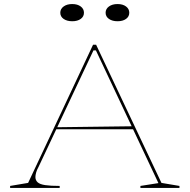

<svg xmlns="http://www.w3.org/2000/svg" viewBox="-20 -929 937 949"><path d="M30 0V-10L119 -25L440 -708H455L778 -25L867 -10V0H674V-10L763 -24L454 -680H442L170 -103Q162 -89 158.5 -76Q155 -63 155 -54Q155 -38 166 -28Q177 -18 203.5 -14Q230 -10 275 -10V0ZM251 -290V-300L642 -305V-290ZM561 -909Q587 -909 603 -897Q619 -885 619 -866Q619 -847 603 -835.5Q587 -824 561 -824Q535 -824 518.5 -835.5Q502 -847 502 -866Q502 -885 518.5 -897Q535 -909 561 -909ZM337 -909Q363 -909 379 -897Q395 -885 395 -866Q395 -847 379 -835.5Q363 -824 337 -824Q311 -824 294.5 -835.5Q278 -847 278 -866Q278 -885 294.5 -897Q311 -909 337 -909Z"/></svg>

Font: Kalnia SemiExpanded Thin
Style: Regular
Weight: 250
Width: 6
Designer: Frida Medrano
Foundry: Frida Medrano
Version: Version 1.105